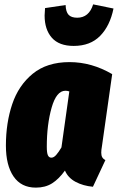

<svg xmlns="http://www.w3.org/2000/svg" viewBox="-20 -838 539 878"><path d="M493 -499 446 -168Q443 -152 443 -140Q443 -127 447.5 -119Q452 -111 462 -106L405 16Q360 12 325.5 -6.5Q291 -25 277 -58Q249 -19 218 0.5Q187 20 144 20Q77 20 42 -31Q7 -82 7 -172Q7 -276 36 -362Q65 -448 130 -501Q195 -554 298 -554Q399 -554 493 -499ZM194 -167Q194 -139 199 -128Q204 -117 215 -117Q226 -117 237 -129.5Q248 -142 261 -164L297 -420Q288 -423 279 -423Q238 -423 216 -345.5Q194 -268 194 -167ZM184 -767Q184 -777 186 -801L280 -815Q281 -784 293.5 -770.5Q306 -757 333 -757Q387 -757 406 -818L499 -799Q483 -720 438 -674Q393 -628 317 -628Q250 -628 217 -665.5Q184 -703 184 -767Z"/></svg>

Font: Fira Sans Extra Condensed Black
Style: Italic
Weight: 900
Width: 3
Italic angle: -8°
Designer: Carrois Corporate & Edenspiekermann AG
Foundry: Carrois Corporate GbR & Edenspiekermann AG
Version: Version 4.203